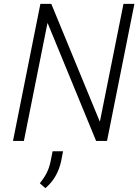

<svg xmlns="http://www.w3.org/2000/svg" viewBox="-20 -731 717 996"><path d="M535.2 0H478.5L227.5 -610.4H226.1L104 0H47.4L189.5 -710.9H246.1L497.1 -101.6H498.5L620.6 -710.9H677.2ZM297.4 104Q288.1 147.5 267.6 182.9Q247.1 218.3 215.3 245.1L186.5 219.7Q209.5 191.4 222.7 165Q235.8 138.7 242.7 105L252.9 53.7H307.1Z"/></svg>

Font: Franko
Style: Light Italic
Weight: 300
Designer: Google
Version: Version 1.200310; 2013